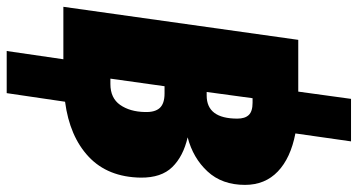

<svg xmlns="http://www.w3.org/2000/svg" viewBox="-270 -612 1037 556"><g transform="rotate(90 248.0 -334.5)"><path d="M368.2 -359.9Q423.3 -347.2 454.3 -315.4Q485.4 -283.7 484.9 -224.1Q483.4 -128.9 424.6 -73.5Q365.7 -18.1 265.1 -4.9L240.2 164.1H118.2L142.1 0H-9.8L85.9 -680.2H235.8L256.8 -833H379.9L356.9 -671.9Q428.2 -658.2 467 -621.1Q505.9 -584 505.9 -525.9Q505.9 -459.5 467 -417.5Q428.2 -375.5 368.2 -359.9ZM247.1 -415Q314 -415 314 -503.9Q314 -525.9 303.5 -536.9Q293 -547.9 268.1 -547.9H254.9L236.8 -415ZM294.9 -235.8Q295.9 -265.1 283.2 -279.1Q270.5 -293 241.2 -293H220.2L198.2 -136.2H213.9Q254.4 -136.2 274.2 -164.3Q293.9 -192.4 294.9 -235.8Z"/></g></svg>

Font: Fira Sans Compressed Heavy
Style: Italic
Weight: 900
Width: 3
Italic angle: -8°
Designer: Carrois Corporate & Edenspiekermann AG
Foundry: Carrois Corporate GbR & Edenspiekermann AG
Version: Version 4.203;PS 004.203;hotconv 1.0.88;makeotf.lib2.5.64775